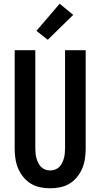

<svg xmlns="http://www.w3.org/2000/svg" viewBox="-20 -1005 540 1033"><path d="M250 8Q223 8 196 2.5Q169 -3 146 -17Q123 -31 105.5 -52.5Q88 -74 77.5 -99Q67 -124 63 -151Q59 -178 59 -205V-735H170V-205Q170 -192 171.5 -178.5Q173 -165 176.5 -152.5Q180 -140 186 -128Q192 -116 201.5 -106.5Q211 -97 224 -92.5Q237 -88 250 -88Q263 -88 276 -92.5Q289 -97 298.5 -106.5Q308 -116 314 -128Q320 -140 323.5 -152.5Q327 -165 328.5 -178.5Q330 -192 330 -205V-735H441V-205Q441 -178 437 -151Q433 -124 422.5 -99Q412 -74 394.5 -52.5Q377 -31 354 -17Q331 -3 304 2.5Q277 8 250 8ZM237 -791 176 -839 301 -985 374 -925Z"/></svg>

Font: Iosevka Fixed
Style: Bold
Weight: 700
Monospace: yes
Designer: Belleve Invis
Foundry: Belleve Invis
Version: Version 32.3.0